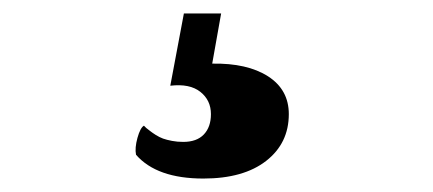

<svg xmlns="http://www.w3.org/2000/svg" viewBox="-20 -37 640 284"><path d="M293.9 57.1Q345.7 56.2 376.5 75.9Q407.2 95.7 407.2 131.8Q407.2 174.8 373.8 200.9Q340.3 227.1 280.8 227.1Q211.9 227.1 181.2 191.9Q179.2 182.1 183.3 167Q187.5 151.9 192.9 148.9L196.3 152.3Q200.2 155.3 202.6 157.2Q205.1 159.2 210.4 162.6Q215.8 166 221.2 168Q226.6 169.9 234.4 171.4Q242.2 172.9 251 172.9Q271 172.9 281.5 161.9Q292 150.9 292 131.8Q292 111.3 276.4 98.9Q260.7 86.4 231.9 89.8L252 -17.1H307.1Z"/></svg>

Font: Arima
Style: Bold
Weight: 700
Designer: Joana Correia and Natanael Gama
Foundry: NDISCOVER
Version: Version 1.100;Glyphs 3.1.2 (3151)